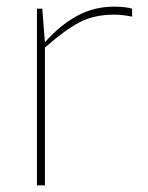

<svg xmlns="http://www.w3.org/2000/svg" viewBox="-20 -557 444 577"><path d="M91 -531H107L115 -430Q160 -481 211 -509Q262 -537 323 -537Q356 -537 377 -531V-507Q347 -513 323 -513Q263 -513 219 -490Q175 -467 115 -414V0H91Z"/></svg>

Font: Exo Thin
Style: Regular
Weight: 250
Designer: Natanael Gama
Foundry: Natanael Gama
Version: Version 1.500; ttfautohint (v1.6)